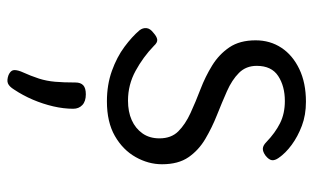

<svg xmlns="http://www.w3.org/2000/svg" viewBox="-184 -375 847 519"><g transform="rotate(90 239.5 -115.5)"><path d="M254 19Q209 19 171.5 5.5Q134 -8 106.5 -28.5Q79 -49 62 -69Q55 -78 56 -88Q57 -98 69 -107Q79 -116 87 -117Q95 -118 104 -108Q134 -79 171.5 -58.5Q209 -38 252 -38Q282 -38 304.5 -48Q327 -58 340.5 -77Q354 -96 354 -123Q354 -155 335 -174Q316 -193 285.5 -207Q255 -221 221 -234Q187 -247 157 -265.5Q127 -284 108 -312Q89 -340 89 -383Q89 -422 109 -452.5Q129 -483 166.5 -501Q204 -519 255 -519Q291 -519 320 -508Q349 -497 371.5 -480.5Q394 -464 407 -445Q414 -435 413 -427Q412 -419 401 -410Q390 -402 381.5 -402.5Q373 -403 364 -412Q339 -436 313 -449Q287 -462 253 -462Q213 -462 185.5 -444Q158 -426 158 -386Q158 -357 177 -338Q196 -319 226.5 -305.5Q257 -292 291 -278.5Q325 -265 355.5 -247Q386 -229 405 -201.5Q424 -174 424 -130Q424 -93 404.5 -58.5Q385 -24 347.5 -2.5Q310 19 254 19ZM183 285Q172 280 170 273Q168 266 173 252Q186 223 192.5 202.5Q199 182 201 159Q203 136 203 104Q203 90 210.5 83Q218 76 235 76Q254 76 264 85.5Q274 95 274 110Q274 136 267.5 164Q261 192 249.5 219Q238 246 222 270Q214 283 205.5 286.5Q197 290 183 285Z"/></g></svg>

Font: Playwrite FR Moderne Light
Style: Regular
Weight: 300
Version: Version 1.002